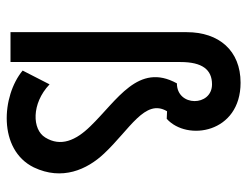

<svg xmlns="http://www.w3.org/2000/svg" viewBox="-104 -637 753 585"><g transform="rotate(90 272.5 -344.5)"><path d="M169 0V-518C169 -584 192 -614 237 -614C305 -614 306 -507 234 -507C169 -389 286 -325 365 -243C408 -199 428 -153 399 -106C375 -66 296 -63 237 -119L195 -37C272 27 436 39 490 -71C531 -157 497 -233 448 -285C375 -363 279 -410 319 -477L342 -476C411 -538 386 -701 232 -701C134 -701 78 -635 78 -537V0Z"/></g></svg>

Font: Advent Pro
Style: SemiBold
Weight: 600
Designer: Andreas Kalpakidis
Foundry: Andreas Kalpakidis
Version: Version 2.002 2008